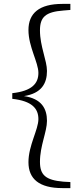

<svg xmlns="http://www.w3.org/2000/svg" viewBox="-20 -793 413 985"><path d="M43 -286C143 -275 177 -237 177 -182C177 -128 126 -47 126 39C126 125 181 172 300 172H341V141L305 139C213 131 185 104 185 37C185 -45 221 -117 221 -173C221 -236 193 -287 103 -300C193 -314 221 -365 221 -429C221 -483 185 -555 185 -637C185 -705 213 -732 305 -739L341 -742V-773H300C181 -773 126 -725 126 -639C126 -553 177 -473 177 -419C177 -364 143 -326 43 -315Z"/></svg>

Font: Noto Serif SC Light
Style: Regular
Weight: 300
Designer: Ryoko NISHIZUKA 西塚涼子 (kana & ideographs); Frank Grießhammer (Latin, Greek & Cyrillic); Wenlong ZHANG 张文龙 (bopomofo); San
Foundry: Adobe
Version: Version 2.001;hotconv 1.1.0;makeotfexe 2.6.0